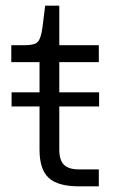

<svg xmlns="http://www.w3.org/2000/svg" viewBox="-20 -660 400 680"><path d="M120 -130V-283H21V-333H120V-440H20V-500H70Q103 -500 114 -512Q125 -524 130 -560L140 -640H190V-500H330V-440H190V-333H331V-283H190V-130Q190 -93 206.5 -76.5Q223 -60 260 -60H330V0H260Q185 0 152.5 -30Q120 -60 120 -130Z"/></svg>

Font: Goli Light
Style: Regular
Weight: 300
Designer: jaikishan Patel
Foundry: MagicType
Version: Version 1.000